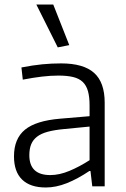

<svg xmlns="http://www.w3.org/2000/svg" viewBox="-20 -826 558 851"><path d="M236 -616 141 -806H216L287 -626ZM203 -50Q243 -50 287.5 -68.5Q332 -87 377 -116V-265L264 -254Q221 -250 191.5 -242Q162 -234 144 -220Q126 -206 118 -186Q110 -166 110 -138Q110 -50 203 -50ZM183 5Q114 5 78 -30Q42 -65 42 -133Q42 -211 90.5 -251Q139 -291 247 -300L377 -311V-359Q377 -396 370 -421.5Q363 -447 347 -462.5Q331 -478 304.5 -484.5Q278 -491 239 -491Q204 -491 166 -486.5Q128 -482 81 -473L75 -527Q126 -537 167.5 -541Q209 -545 251 -545Q350 -545 397 -503Q444 -461 444 -371V0H389L381 -68H376Q324 -33 276 -14Q228 5 183 5Z"/></svg>

Font: EncodeSans
Style: Light
Weight: 300
Designer: Pablo Impallari, Andres Torresi
Foundry: Pablo Impallari, Andres Torresi
Version: Version 1.000; ttfautohint (v1.4.1)